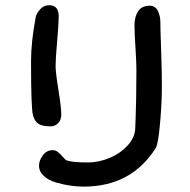

<svg xmlns="http://www.w3.org/2000/svg" viewBox="-20 -694 717 725"><path d="M170.9 -216.8Q140.6 -216.8 125.5 -226.3Q110.4 -235.8 104.5 -259.3Q97.2 -283.7 97.2 -461.9Q97.2 -538.1 115.7 -633.3Q119.6 -645.5 132.6 -659.9Q145.5 -674.3 166 -674.3Q201.7 -674.3 201.7 -632.3Q201.7 -605.5 195.8 -538.3Q189.9 -471.2 189.9 -445.3Q189.9 -420.4 200.7 -354Q211.4 -287.6 211.4 -261.2Q211.4 -240.7 199.5 -228.8Q187.5 -216.8 170.9 -216.8ZM127.4 -68.4Q127.4 -88.4 141.8 -107.7Q156.2 -127 179.2 -127Q189 -127 197.8 -120.6Q206.5 -114.3 215.6 -103.5Q224.6 -92.8 230 -88.9Q251.5 -80.6 311.5 -80.6Q354 -80.6 395.5 -98.4Q437 -116.2 463.9 -147Q490.7 -177.7 490.7 -211.9Q490.7 -213.9 491.9 -241.7Q493.2 -269.5 494.1 -320.6Q495.1 -371.6 495.1 -430.7Q495.1 -458.5 491.5 -513.9Q487.8 -569.3 487.8 -598.1Q487.8 -629.9 501.2 -651.1Q514.6 -672.4 546.4 -672.4Q557.1 -672.4 565.4 -666Q573.7 -659.7 577.6 -649.9Q581.5 -640.1 583.5 -631.1Q585.4 -622.1 585.4 -614.7Q585.4 -589.8 588.4 -505.4Q591.3 -420.9 591.3 -369.6Q591.3 -307.6 584.5 -230Q577.6 -152.3 568.8 -136.2Q476.6 10.7 295.4 10.7Q272.5 10.7 246.6 7.1Q220.7 3.4 192.4 -4.6Q164.1 -12.7 145.8 -29.3Q127.4 -45.9 127.4 -68.4Z"/></svg>

Font: Short Stack
Style: Regular
Weight: 400
Designer: James Grieshaber
Foundry: James Grieshaber
Version: Version 1.002